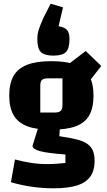

<svg xmlns="http://www.w3.org/2000/svg" viewBox="-20 -846 578 1039"><path d="M257 -144Q177 -144 127 -163Q77 -182 53.5 -223Q30 -264 30 -329Q30 -395 53.5 -435.5Q77 -476 127 -495.5Q177 -515 257 -515Q339 -515 389 -496Q439 -477 462.5 -436Q486 -395 486 -329Q486 -263 463 -222Q440 -181 389.5 -162.5Q339 -144 257 -144ZM198 -237H275Q299 -237 308.5 -246Q318 -255 318 -276V-422H240Q216 -422 207 -413.5Q198 -405 198 -382ZM492 25Q492 76 469 109Q446 142 397 157.5Q348 173 270 173Q210 173 151.5 164.5Q93 156 39 140L61 17Q107 29 149.5 35.5Q192 42 235 42Q263 42 287 40Q311 38 334 36V-10Q238 -17 197 -28Q156 -39 156 -57L191 -169L305 -168L301 -109Q358 -101 395 -91.5Q432 -82 453 -67Q474 -52 483 -29.5Q492 -7 492 25ZM439 -375 347 -496 444 -570 528 -489ZM254 -826 321 -806 297 -704Q329 -699 342.5 -684Q356 -669 356 -635Q356 -584 337 -564.5Q318 -545 269 -545Q220 -545 201 -564.5Q182 -584 182 -635Q182 -662 190 -686.5Q198 -711 214 -747Z"/></svg>

Font: Changa
Style: Bold
Weight: 700
Designer: Eduardo Rodriguez Tunni
Foundry: Eduardo Rodriguez Tunni
Version: Version 3.002; ttfautohint (v1.8.2)